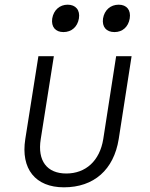

<svg xmlns="http://www.w3.org/2000/svg" viewBox="-20 -790 640 820"><path d="M469 -653C503 -653 528 -675 534 -711C540 -747 521 -770 487 -770C452 -770 426 -747 420 -711C415 -675 434 -653 469 -653ZM251 -653C285 -653 311 -675 317 -711C323 -747 303 -770 269 -770C235 -770 209 -747 203 -711C198 -675 217 -653 251 -653ZM253 10C381 10 466 -65 487 -196L542 -550H476L421 -196C406 -103 346 -49 263 -49C181 -49 139 -103 154 -196L210 -550H144L88 -196C68 -69 131 10 253 10Z"/></svg>

Font: JetBrains Mono ExtraLight
Style: Italic
Weight: 240
Italic angle: -9°
Monospace: yes
Designer: Philipp Nurullin, Konstantin Bulenkov
Foundry: JetBrains
Version: Version 2.305